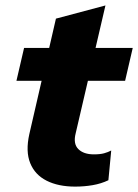

<svg xmlns="http://www.w3.org/2000/svg" viewBox="-20 -676 507 705"><path d="M256 9.2Q194.2 9.2 151.2 -12.5Q108.2 -34.2 90.9 -77.1Q73.6 -120 87.6 -183.2L185.4 -607.6L367.2 -656L258 -187Q248 -148.2 267.5 -128.7Q287 -109.2 324.6 -109.2Q347.8 -109.2 362.3 -113.2Q376.8 -117.2 388.4 -123.4L378 -14.2Q351.2 -1.4 320.1 3.9Q289 9.2 256 9.2ZM40.4 -379.4 68.4 -500H467.4L439.4 -379.4Z"/></svg>

Font: Work Sans
Style: Italic
Weight: 400
Italic angle: -13°
Designer: Wei Huang
Foundry: Wei Huang
Version: Version 2.012